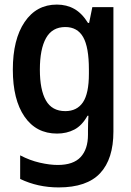

<svg xmlns="http://www.w3.org/2000/svg" viewBox="-20 -573 570 838"><path d="M236 245Q145 245 68 208V105Q110 127 153.5 137Q197 147 232 147Q300 147 332 112.5Q364 78 364 15V-5Q364 -19 364.5 -36Q365 -53 366 -68H362Q338 -25 304.5 -7.5Q271 10 229 10Q138 10 87 -64Q36 -138 36 -269Q36 -401 87.5 -477Q139 -553 228 -553Q271 -553 304.5 -534Q338 -515 364 -473H369L383 -542H475V1Q475 121 417 183Q359 245 236 245ZM265 -88Q316 -88 342 -126.5Q368 -165 368 -251V-270Q368 -367 343 -411Q318 -455 265 -455Q208 -455 181 -407Q154 -359 154 -269Q154 -181 180.5 -134.5Q207 -88 265 -88Z"/></svg>

Font: Noto Sans Mono Condensed SemiBold
Style: Regular
Weight: 600
Width: 3
Designer: Monotype Design Team
Foundry: Monotype Imaging Inc.
Version: Version 2.014